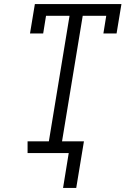

<svg xmlns="http://www.w3.org/2000/svg" viewBox="-20 -755 640 947"><path d="M291 172 319 0H116V-58H221L323 -677H207L193 -590H128L152 -735H579L555 -590H490L504 -677H388L286 -58H394L356 172Z"/></svg>

Font: Iosevka Curly Slab LtExObl
Style: Regular
Weight: 300
Width: 7
Italic angle: -9°
Monospace: yes
Designer: Belleve Invis
Foundry: Belleve Invis
Version: Version 11.1.0; ttfautohint (v1.8.3)